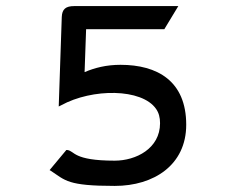

<svg xmlns="http://www.w3.org/2000/svg" viewBox="-20 -600 755 631"><path d="M181 -254C283 -310 446 -310 493 -242C502 -229 506 -214 506 -195C506 -112 427 -72 357 -72C219 -72 226 -104 201 -107H198L143 -41L148 -38C195 -7 202 11 357 11C486 11 592 -58 592 -190C592 -334 497 -387 376 -387C329 -387 291 -377 258 -363L263 -504H520L566 -580H224C196 -580 184 -570 183 -544L173 -250Z"/></svg>

Font: Charger Monospace
Style: Regular
Weight: 400
Designer: Jasper
Foundry: Cannot Into Space Fonts
Version: Version 0.980